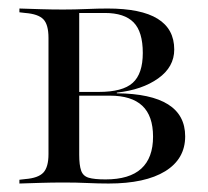

<svg xmlns="http://www.w3.org/2000/svg" viewBox="-20 -433 490 453"><path d="M130.6 -2.4Q101.6 -2.4 77 -1.6Q52.4 -0.8 25.8 0V-8.9L39.5 -10.5Q70.2 -12.9 82.3 -25.8Q94.4 -38.7 94.4 -69.4V-343.5Q94.4 -375 82.3 -387.5Q70.2 -400 39.5 -402.4L25.8 -404V-412.9Q52.4 -412.1 77 -411.3Q101.6 -410.5 130.6 -410.5H128.2Q155.6 -410.5 183.9 -411.7Q212.1 -412.9 233.9 -412.9Q312.9 -412.9 352 -388.7Q391.1 -364.5 391.1 -316.1Q391.1 -275 353.2 -248Q315.3 -221 255.6 -214.5V-212.9Q336.3 -212.1 376.6 -186.7Q416.9 -161.3 416.9 -111.3Q416.9 -58.1 369.8 -29Q322.6 0 236.3 0Q212.1 0 186.3 -1.2Q160.5 -2.4 131.5 -2.4ZM166.9 -67.7Q166.9 -43.5 171.4 -30.6Q175.8 -17.7 189.1 -13.7Q202.4 -9.7 229 -9.7Q285.5 -9.7 313.3 -35.1Q341.1 -60.5 341.1 -110.5Q341.1 -159.7 315.7 -183.5Q290.3 -207.3 239.5 -207.3H142.7V-216.1H212.9Q269.4 -216.1 293.1 -237.5Q316.9 -258.9 316.9 -308.1Q316.9 -358.1 295.2 -380.2Q273.4 -402.4 227.4 -402.4H164.5L166.9 -404Z"/></svg>

Font: Playfair 144pt SemiCondensed Light
Style: Regular
Weight: 300
Width: 4
Designer: Claus Eggers Sørensen
Foundry: Claus Eggers Sørensen
Version: Version 2.203